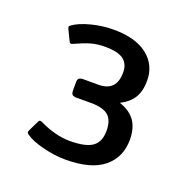

<svg xmlns="http://www.w3.org/2000/svg" viewBox="-85 -775 560 576"><g transform="rotate(20 195.0 -487.0)"><path d="M52 -312Q48 -315 47.5 -317Q47 -319 49 -324L66 -359Q69 -365 77 -361Q129 -336 174 -336Q225 -336 246.5 -351.5Q268 -367 268 -402Q268 -436 251 -450.5Q234 -465 196 -465H150Q140 -465 136 -468.5Q132 -472 132 -482V-508Q132 -517 136 -520.5Q140 -524 150 -524H198Q255 -524 255 -584Q255 -611 237 -624.5Q219 -638 178 -638Q153 -638 132.5 -632Q112 -626 84 -613Q76 -609 73 -615L56 -650Q54 -655 54 -657Q54 -659 58 -662Q77 -676 112.5 -685.5Q148 -695 185 -695Q255 -695 293 -665Q331 -635 331 -585Q331 -553 318.5 -531.5Q306 -510 277 -495Q312 -483 327.5 -460Q343 -437 343 -401Q343 -345 303 -312Q263 -279 181 -279Q147 -279 109 -288.5Q71 -298 52 -312Z"/></g></svg>

Font: Mitr Light
Style: Regular
Weight: 300
Designer: Thanarat Vachiruckul
Foundry: Cadson Demak
Version: Version 1.002